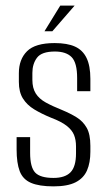

<svg xmlns="http://www.w3.org/2000/svg" viewBox="-20 -656 381 682"><path d="M170 6Q119 6 90 -6.5Q61 -19 50 -48Q39 -77 39 -125V-169H87V-113Q87 -62 105 -43Q123 -24 170 -24Q211 -24 230.5 -44Q250 -64 250 -111V-136Q250 -159 243 -176.5Q236 -194 217 -209Q198 -224 161 -238Q127 -252 101.5 -267.5Q76 -283 61.5 -306Q47 -329 47 -365V-396Q47 -445 76 -474Q105 -503 174 -503Q219 -503 246.5 -490.5Q274 -478 287.5 -450Q301 -422 301 -376V-332H254V-379Q254 -433 234.5 -453Q215 -473 175 -473Q128 -473 111.5 -451Q95 -429 95 -397V-372Q95 -343 107 -324Q119 -305 142.5 -292Q166 -279 201 -265Q230 -253 252.5 -239Q275 -225 288 -202Q301 -179 301 -138V-117Q301 -78 289 -50.5Q277 -23 248.5 -8.5Q220 6 170 6ZM138 -545 194 -636H245L166 -545Z"/></svg>

Font: Alumni Sans Thin Light
Style: Regular
Weight: 300
Version: Version 1.018